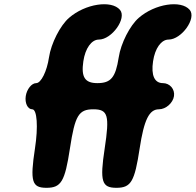

<svg xmlns="http://www.w3.org/2000/svg" viewBox="-20 -947 935 917"><path d="M310 -862C268 -826 224 -740 214 -673C204 -606 176 -550 153 -550C131 -550 108 -521 103 -488C98 -455 112 -425 134 -425C157 -425 163 -342 147 -238C123 -80 132 -50 202 -50C272 -50 290 -80 314 -238C338 -396 356 -425 426 -425C496 -425 504 -396 480 -238C456 -80 466 -50 536 -50C606 -50 623 -80 647 -238C668 -376 693 -425 739 -425C772 -425 806 -455 811 -488C816 -521 791 -550 758 -550C718 -550 701 -587 711 -654C720 -716 750 -758 785 -758C847 -758 920 -860 886 -900C845 -948 720 -929 643 -862C601 -826 557 -740 547 -673C532 -577 510 -550 445 -550C385 -550 367 -579 378 -654C387 -716 417 -758 452 -758C514 -758 587 -860 553 -900C512 -948 387 -929 310 -862Z"/></svg>

Font: Hussar Skorodowane
Style: Ky
Weight: 700
Foundry: Cannot Into Space Fonts
Version: Version 0.892